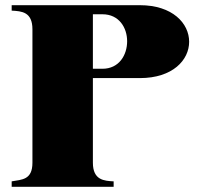

<svg xmlns="http://www.w3.org/2000/svg" viewBox="-20 -720 766 740"><path d="M519 -700H25V-679C64 -677 105 -674 105 -607V-93C105 -26 64 -28 25 -21V0H418V-21C382 -23 338 -25 338 -93V-419H519C646 -419 709 -489 709 -559C709 -630 645 -700 519 -700ZM375 -665C439 -665 470 -613 470 -561C470 -508 439 -455 375 -455H338V-665Z"/></svg>

Font: Sprat Black
Style: Regular
Weight: 900
Designer: Ethan Nakache
Foundry: Collletttivo
Version: Version 2.000;Glyphs 3.2 (3217)